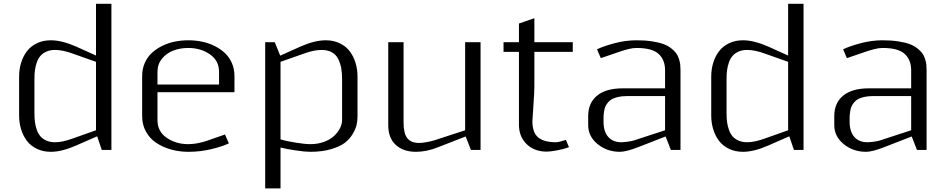

<svg xmlns="http://www.w3.org/2000/svg" viewBox="-20 -812 5122 1040"><path d="M506.3 -73.7 392.6 -23.9Q314.9 10.3 255.4 10.3Q212.9 10.3 179.2 -6.1Q145.5 -22.5 125 -50Q104.5 -77.6 94 -112.5Q83.5 -147.5 83.5 -186.5V-397Q83.5 -436 94 -470.9Q104.5 -505.9 125 -533.4Q145.5 -561 179.2 -577.4Q212.9 -593.8 255.4 -593.8Q314.9 -593.8 392.6 -559.6L500 -511.2V-791.5H583.5V0H531.2ZM500 -106.4V-477.1L373 -522Q319.3 -541.5 278.3 -541.5Q251.5 -541.5 231.2 -532.5Q210.9 -523.4 198.7 -509Q186.5 -494.6 179.2 -473.6Q171.9 -452.6 169.2 -431.4Q166.5 -410.2 166.5 -384.3V-198.7Q166.5 -172.9 169.2 -151.6Q171.9 -130.4 179.2 -109.4Q186.5 -88.4 198.7 -74Q210.9 -59.6 231.2 -50.5Q251.5 -41.5 278.3 -41.5Q317.9 -41.5 373 -61.5Z M750 -183.1V-399.9Q750 -438 763.9 -470.2Q777.8 -502.4 802 -524.9Q826.2 -547.4 858.2 -563.2Q890.1 -579.1 926 -586.4Q961.9 -593.8 1000 -593.8Q1038.1 -593.8 1074 -586.4Q1109.9 -579.1 1141.8 -563.2Q1173.8 -547.4 1198 -524.9Q1222.2 -502.4 1236.1 -470.2Q1250 -438 1250 -399.9V-312.5H833V-160.6Q833 -100.1 882.8 -65.7Q932.6 -31.2 1000 -31.2Q1046.9 -31.2 1102.1 -49.8L1198.7 -83.5L1219.7 -35.6Q1188.5 -20 1127.9 -4.9Q1067.4 10.3 1000 10.3Q952.1 10.3 908.2 -1.7Q864.3 -13.7 828.4 -36.9Q792.5 -60.1 771.2 -97.9Q750 -135.7 750 -183.1ZM1166.5 -422.9Q1166.5 -483.4 1116.9 -517.8Q1067.4 -552.2 1000 -552.2Q956.5 -552.2 919.4 -538.3Q882.3 -524.4 857.7 -494.4Q833 -464.4 833 -422.9V-354H1166.5Z M1833 -384.3Q1833 -417 1828.4 -442.6Q1823.7 -468.3 1812.3 -491.9Q1800.8 -515.6 1777.8 -528.6Q1754.9 -541.5 1721.7 -541.5Q1680.7 -541.5 1627 -522L1499.5 -477.1V-57.1Q1528.3 -47.9 1580.1 -39.6Q1631.8 -31.2 1661.1 -31.2Q1700.7 -31.2 1733.9 -43.2Q1767.1 -55.2 1788.3 -74.5Q1809.6 -93.8 1821.3 -116.7Q1833 -139.6 1833 -162.6ZM1916.5 -397V-181.2Q1916.5 -158.2 1911.6 -136Q1906.7 -113.8 1890.4 -86.2Q1874 -58.6 1847.7 -38.3Q1821.3 -18.1 1772.9 -3.9Q1724.6 10.3 1661.1 10.3Q1631.8 10.3 1582.5 2.9Q1533.2 -4.4 1499.5 -12.7V208.5H1416.5V-583.5H1468.3L1497.6 -511.2H1499.5L1606.9 -559.6Q1684.6 -593.8 1744.6 -593.8Q1787.1 -593.8 1820.8 -577.4Q1854.5 -561 1875 -533.4Q1895.5 -505.9 1906 -470.9Q1916.5 -436 1916.5 -397Z M2166 -147Q2166 -89.4 2186.3 -63.5Q2206.5 -37.6 2251.5 -37.6Q2265.1 -37.6 2290 -42Q2314.9 -46.4 2330.6 -51.3L2499.5 -106.4V-583.5H2583V0H2530.8L2502.4 -72.8L2350.6 -13.7Q2290.5 10.3 2232.9 10.3Q2165 10.3 2124 -26.9Q2083 -64 2083 -134.3V-583.5H2166Z M2791 -531.2H2707.5V-583.5H2791V-684.6L2874.5 -713.4V-583.5H3082.5V-531.2H2874.5V-343.8Q2874.5 -312.5 2869.1 -237.1Q2863.8 -161.6 2863.8 -155.3Q2863.8 -92.8 2895.8 -67.1Q2927.7 -41.5 2991.2 -41.5Q3006.3 -41.5 3045.4 -54.2L3062 -14.6Q3031.2 -3.4 2995.4 2.9Q2959.5 9.3 2941.9 9.3Q2874 9.3 2832.5 -31.5Q2791 -72.3 2791 -135.3Z M3666 0H3613.8L3585.4 -72.8L3433.6 -13.7Q3371.1 10.3 3337.9 10.3Q3268.1 10.3 3217 -31.5Q3166 -73.2 3166 -134.3V-183.1Q3166 -254.4 3214.1 -293.9Q3262.2 -333.5 3353.5 -333.5H3582.5V-431.2Q3582.5 -487.8 3547.4 -520Q3512.2 -552.2 3428.2 -552.2Q3418 -552.2 3407 -550.8Q3396 -549.3 3383.8 -546.1Q3371.6 -543 3364.5 -541Q3357.4 -539.1 3345.2 -534.9Q3333 -530.8 3331.5 -530.3L3234.4 -497.1L3213.9 -544.9Q3247.6 -561.5 3307.6 -577.6Q3367.7 -593.8 3428.2 -593.8Q3474.6 -593.8 3511.7 -588.1Q3548.8 -582.5 3573.2 -573.5Q3597.7 -564.5 3615.5 -550.5Q3633.3 -536.6 3642.8 -523.4Q3652.3 -510.3 3657.7 -492.9Q3663.1 -475.6 3664.6 -462.6Q3666 -449.7 3666 -433.1ZM3582.5 -291.5H3374Q3349.1 -291.5 3329.3 -287.1Q3309.6 -282.7 3296.6 -276.1Q3283.7 -269.5 3274.4 -258.5Q3265.1 -247.6 3260.3 -237.5Q3255.4 -227.5 3252.7 -212.4Q3250 -197.3 3249.5 -186.8Q3249 -176.3 3249 -160.6V-154.3Q3249 -99.1 3274.7 -70.3Q3300.3 -41.5 3345.2 -41.5Q3356.9 -41.5 3379.4 -44.4Q3401.9 -47.4 3413.6 -51.3L3582.5 -106.4Z M4255.4 -73.7 4141.6 -23.9Q4064 10.3 4004.4 10.3Q3961.9 10.3 3928.2 -6.1Q3894.5 -22.5 3874 -50Q3853.5 -77.6 3843 -112.5Q3832.5 -147.5 3832.5 -186.5V-397Q3832.5 -436 3843 -470.9Q3853.5 -505.9 3874 -533.4Q3894.5 -561 3928.2 -577.4Q3961.9 -593.8 4004.4 -593.8Q4064 -593.8 4141.6 -559.6L4249 -511.2V-791.5H4332.5V0H4280.3ZM4249 -106.4V-477.1L4122.1 -522Q4068.4 -541.5 4027.3 -541.5Q4000.5 -541.5 3980.2 -532.5Q3960 -523.4 3947.8 -509Q3935.5 -494.6 3928.2 -473.6Q3920.9 -452.6 3918.2 -431.4Q3915.5 -410.2 3915.5 -384.3V-198.7Q3915.5 -172.9 3918.2 -151.6Q3920.9 -130.4 3928.2 -109.4Q3935.5 -88.4 3947.8 -74Q3960 -59.6 3980.2 -50.5Q4000.5 -41.5 4027.3 -41.5Q4066.9 -41.5 4122.1 -61.5Z M4999 0H4946.8L4918.5 -72.8L4766.6 -13.7Q4704.1 10.3 4670.9 10.3Q4601.1 10.3 4550 -31.5Q4499 -73.2 4499 -134.3V-183.1Q4499 -254.4 4547.1 -293.9Q4595.2 -333.5 4686.5 -333.5H4915.5V-431.2Q4915.5 -487.8 4880.4 -520Q4845.2 -552.2 4761.2 -552.2Q4751 -552.2 4740 -550.8Q4729 -549.3 4716.8 -546.1Q4704.6 -543 4697.5 -541Q4690.4 -539.1 4678.2 -534.9Q4666 -530.8 4664.6 -530.3L4567.4 -497.1L4546.9 -544.9Q4580.6 -561.5 4640.6 -577.6Q4700.7 -593.8 4761.2 -593.8Q4807.6 -593.8 4844.7 -588.1Q4881.8 -582.5 4906.2 -573.5Q4930.7 -564.5 4948.5 -550.5Q4966.3 -536.6 4975.8 -523.4Q4985.4 -510.3 4990.7 -492.9Q4996.1 -475.6 4997.6 -462.6Q4999 -449.7 4999 -433.1ZM4915.5 -291.5H4707Q4682.1 -291.5 4662.4 -287.1Q4642.6 -282.7 4629.6 -276.1Q4616.7 -269.5 4607.4 -258.5Q4598.1 -247.6 4593.3 -237.5Q4588.4 -227.5 4585.7 -212.4Q4583 -197.3 4582.5 -186.8Q4582 -176.3 4582 -160.6V-154.3Q4582 -99.1 4607.7 -70.3Q4633.3 -41.5 4678.2 -41.5Q4689.9 -41.5 4712.4 -44.4Q4734.9 -47.4 4746.6 -51.3L4915.5 -106.4Z"/></svg>

Font: Resagnicto
Style: Regular
Weight: 500
Version: Version 0.9991